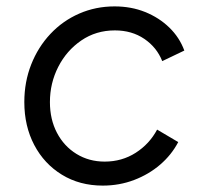

<svg xmlns="http://www.w3.org/2000/svg" viewBox="-20 -568 652 600"><path d="M56 -249Q56 -312 77.5 -366.5Q99 -421 137.5 -462Q176 -503 227.5 -525.5Q279 -548 338 -548Q390 -548 433.5 -530.5Q477 -513 509 -482Q541 -451 556 -410L487 -377Q470 -420 431 -446.5Q392 -473 339 -473Q280 -473 234 -441.5Q188 -410 162 -359Q136 -308 136 -249Q136 -195 158 -153Q180 -111 219 -87Q258 -63 307 -63Q361 -63 404 -90.5Q447 -118 471 -163L537 -124Q516 -84 480.5 -53.5Q445 -23 399 -5.5Q353 12 301 12Q229 12 173.5 -22Q118 -56 87 -115Q56 -174 56 -249Z"/></svg>

Font: Kosmopol Plus Jakarta Sans Italic It
Style: Regular
Weight: 400
Italic angle: -8.04999°
Designer: Gumpita Rahayu
Foundry: Tokotype
Version: Version 2.006